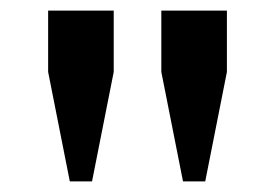

<svg xmlns="http://www.w3.org/2000/svg" viewBox="-20 -768 520 363"><path d="M71 -632V-748H195V-632L154 -425H112ZM285 -632V-748H409V-632L368 -425H326Z"/></svg>

Font: IBM Plex Serif
Style: Bold
Weight: 700
Designer: Mike Abbink, Paul van der Laan, Pieter van Rosmalen
Foundry: Bold Monday
Version: Version 2.008